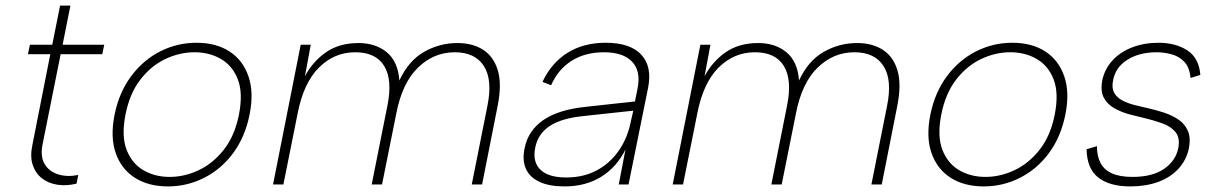

<svg xmlns="http://www.w3.org/2000/svg" viewBox="-20 -660 4348 687"><path d="M167 -500 195 -640H232L204 -500H353L346 -466H197L132 -142Q124 -99 140 -72.5Q156 -46 188.5 -36Q221 -26 260 -34L254 -3Q218 6 185.5 1Q153 -4 130 -22Q107 -40 97 -70Q87 -100 96 -142L160 -466H80L87 -500Z M581 7Q511 7 462.5 -24Q414 -55 394 -112.5Q374 -170 390 -250Q406 -329 449 -387Q492 -445 553 -476Q614 -507 683 -507Q753 -507 801 -476Q849 -445 869 -387Q889 -329 873 -250Q857 -170 814.5 -112.5Q772 -55 711 -24Q650 7 581 7ZM587 -27Q640 -27 691 -51Q742 -75 781 -124.5Q820 -174 835 -250Q850 -327 831 -376Q812 -425 770.5 -449Q729 -473 676 -473Q623 -473 572 -449Q521 -425 482.5 -375.5Q444 -326 429 -250Q414 -173 433 -124Q452 -75 493 -51Q534 -27 587 -27Z M1056 -500H1092L1071 -387Q1099 -440 1146.5 -473Q1194 -506 1263 -506Q1324 -506 1364 -473Q1404 -440 1409 -372Q1442 -443 1497.5 -474.5Q1553 -506 1617 -506Q1671 -506 1708.5 -482Q1746 -458 1761 -409Q1776 -360 1761 -283L1705 0H1668L1724 -281Q1743 -374 1711.5 -423.5Q1680 -473 1607 -473Q1532 -473 1475.5 -418Q1419 -363 1398 -254L1347 0H1310L1366 -281Q1385 -374 1355 -423.5Q1325 -473 1251 -473Q1176 -473 1121 -418Q1066 -363 1045 -254L994 0H957Z M2194 0 2218 -125Q2186 -61 2130.5 -27Q2075 7 2000 7Q1946 7 1911 -9Q1876 -25 1862 -55.5Q1848 -86 1857 -129Q1869 -192 1923.5 -230Q1978 -268 2078 -278L2252 -297L2261 -342Q2274 -405 2242 -439Q2210 -473 2141 -473Q2074 -473 2025.5 -442.5Q1977 -412 1952 -355L1921 -367Q1953 -435 2010.5 -471Q2068 -507 2147 -507Q2235 -507 2274.5 -464.5Q2314 -422 2299 -346L2229 0ZM2246 -264 2070 -245Q1988 -237 1946 -208.5Q1904 -180 1895 -131Q1885 -81 1913.5 -53Q1942 -25 2006 -25Q2068 -25 2115.5 -50.5Q2163 -76 2194.5 -121.5Q2226 -167 2238 -229Z M2486 -500H2522L2501 -387Q2529 -440 2576.5 -473Q2624 -506 2693 -506Q2754 -506 2794 -473Q2834 -440 2839 -372Q2872 -443 2927.5 -474.5Q2983 -506 3047 -506Q3101 -506 3138.5 -482Q3176 -458 3191 -409Q3206 -360 3191 -283L3135 0H3098L3154 -281Q3173 -374 3141.5 -423.5Q3110 -473 3037 -473Q2962 -473 2905.5 -418Q2849 -363 2828 -254L2777 0H2740L2796 -281Q2815 -374 2785 -423.5Q2755 -473 2681 -473Q2606 -473 2551 -418Q2496 -363 2475 -254L2424 0H2387Z M3500 7Q3430 7 3381.5 -24Q3333 -55 3313 -112.5Q3293 -170 3309 -250Q3325 -329 3368 -387Q3411 -445 3472 -476Q3533 -507 3602 -507Q3672 -507 3720 -476Q3768 -445 3788 -387Q3808 -329 3792 -250Q3776 -170 3733.5 -112.5Q3691 -55 3630 -24Q3569 7 3500 7ZM3506 -27Q3559 -27 3610 -51Q3661 -75 3700 -124.5Q3739 -174 3754 -250Q3769 -327 3750 -376Q3731 -425 3689.5 -449Q3648 -473 3595 -473Q3542 -473 3491 -449Q3440 -425 3401.5 -375.5Q3363 -326 3348 -250Q3333 -173 3352 -124Q3371 -75 3412 -51Q3453 -27 3506 -27Z M3905 -137Q3905 -101 3918 -76.5Q3931 -52 3959 -39.5Q3987 -27 4032 -27Q4104 -27 4145.5 -56Q4187 -85 4196 -130Q4203 -167 4186 -187.5Q4169 -208 4138 -219Q4107 -230 4073 -238Q4051 -243 4022.5 -250.5Q3994 -258 3968.5 -272Q3943 -286 3930 -309.5Q3917 -333 3924 -372Q3932 -412 3960 -443Q3988 -474 4031 -490.5Q4074 -507 4125 -507Q4186 -507 4228 -480Q4270 -453 4275 -392L4240 -381Q4236 -420 4217 -439.5Q4198 -459 4171 -466Q4144 -473 4119 -473Q4057 -473 4014.5 -446.5Q3972 -420 3963 -374Q3957 -346 3966.5 -328.5Q3976 -311 3996 -300.5Q4016 -290 4040.5 -284Q4065 -278 4091 -272Q4118 -266 4146.5 -256.5Q4175 -247 4197.5 -231.5Q4220 -216 4230.5 -191.5Q4241 -167 4234 -129Q4225 -87 4196.5 -56Q4168 -25 4124 -9Q4080 7 4024 7Q3950 7 3909.5 -25Q3869 -57 3868 -126Z"/></svg>

Font: Albert Sans ExtraLight
Style: Italic
Weight: 250
Italic angle: -11.25°
Designer: Andreas Rasmussen
Foundry: a.Foundry
Version: Version 1.025